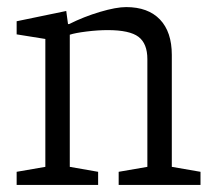

<svg xmlns="http://www.w3.org/2000/svg" viewBox="-20 -522 609 542"><path d="M27 0V-37L108 -51V-412L27 -425V-462L167 -491L172 -454H175Q217 -475 262.5 -488.5Q308 -502 336 -502Q398 -502 431.5 -467Q465 -432 465 -367V-51L546 -37V0H315V-37L396 -51V-355Q396 -399 371 -418Q346 -437 284 -437Q256 -437 224 -433Q192 -429 177 -424V-51L257 -37V0Z"/></svg>

Font: Faustina Light
Style: Regular
Weight: 300
Designer: Alfonso Garcia
Foundry: http://www.omnibus-type.com
Version: Version 1.200